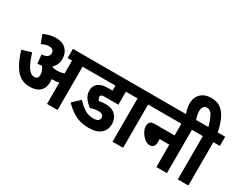

<svg xmlns="http://www.w3.org/2000/svg" viewBox="-99 -1432 2474 1969"><g transform="rotate(30 1138.0 -448.0)"><path d="M442 -210Q442 -140 400.5 -101.5Q359 -63 282 -63Q223 -63 176 -89Q129 -115 90.5 -178Q52 -241 18 -349L129 -382Q160 -278 194 -226Q228 -174 273 -174Q296 -174 307 -187Q318 -200 318 -222Q318 -250 308.5 -272.5Q299 -295 283 -314Q259 -309 233 -307L223 -411Q267 -415 287.5 -430.5Q308 -446 308 -473Q308 -498 292.5 -510.5Q277 -523 250 -523Q209 -523 163 -498L125 -598Q156 -612 191 -622Q226 -632 271 -632Q348 -632 390 -588.5Q432 -545 432 -478Q432 -441 419 -412Q406 -383 382 -361Q387 -357 391 -352Q415 -347 443 -347Q466 -347 485.5 -350Q505 -353 525 -361V-513H473V-622H727V-513H650V0H525V-253Q509 -248 491.5 -246Q474 -244 456 -244Q448 -244 439 -244Q442 -227 442 -210Z M1018 -200Q971 -200 928 -183Q890 -209 861 -248.5Q832 -288 832 -337Q832 -389 867 -420Q885 -436 913.5 -445Q942 -454 998 -454H1039V-513H715V-622H1248V-513H1163V-359H998Q981 -359 973.5 -357Q966 -355 961 -351Q953 -345 953 -332Q953 -320 958 -310Q963 -300 970 -290Q1002 -299 1043 -299Q1124 -299 1165 -258Q1206 -217 1206 -151Q1206 -87 1160 -43.5Q1114 0 1014 0Q919 0 849 -39Q779 -78 728 -134L814 -215Q861 -164 906 -136Q951 -108 1009 -108Q1081 -108 1081 -156Q1081 -176 1066.5 -188Q1052 -200 1018 -200Z M1426 -513V0H1301V-513H1236V-622H1503V-513Z M1490 -622H2022V-513H1945V0H1820V-265H1706V-231Q1706 -159 1647 -159Q1624 -159 1601 -173Q1578 -187 1558.5 -210Q1539 -233 1527.5 -259Q1516 -285 1516 -308Q1516 -336 1529.5 -355Q1543 -374 1585 -374H1820V-513H1490Z M1815 -615Q1789 -678 1789 -738Q1789 -809 1834 -852.5Q1879 -896 1957 -896Q2026 -896 2071 -861.5Q2116 -827 2143.5 -765.5Q2171 -704 2188 -622H2276V-513H2199V0H2074V-513H2009V-622H2077Q2056 -700 2031.5 -743.5Q2007 -787 1969 -787Q1942 -787 1927.5 -768.5Q1913 -750 1913 -716Q1913 -686 1919.5 -661Q1926 -636 1934 -615Z"/></g></svg>

Font: Noto Sans Condensed
Style: Bold
Weight: 700
Width: 3
Designer: Monotype Design Team
Foundry: Monotype Imaging Inc.
Version: Version 2.013; ttfautohint (v1.8.4.7-5d5b)